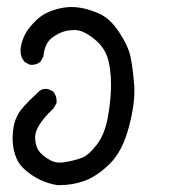

<svg xmlns="http://www.w3.org/2000/svg" viewBox="-20 -247 540 558"><path d="M17.6 172.9Q16.6 164.1 16.6 158.9Q16.6 153.8 16.8 147.9Q17.1 142.1 17.8 134.3Q18.6 126.5 19.5 121.8Q20.5 117.2 21.5 112.8Q22.5 108.4 23.9 104.5Q26.9 95.7 31.2 87.4Q41.5 66.4 88.9 22.9Q98.6 11.2 112.8 11.2Q118.2 11.2 120.6 12.2L134.8 19L136.2 21Q144.5 32.2 144.5 46.9Q144.5 48.3 144.5 52.2L135.3 68.4Q119.1 83.5 109.6 95Q100.1 106.4 94.2 116.2Q82 134.8 82 153.8Q82 156.7 82.5 159.7Q84.5 182.1 95.7 195.3L100.1 199.7Q110.8 210.4 126.5 218.8Q138.7 225.6 154.8 225.6Q161.6 225.6 168.9 224.1Q196.3 219.7 217.3 211.9Q237.3 204.6 261 173.8Q284.7 143.1 293.7 92.3Q302.7 41.5 302.7 0Q302.7 -49.3 292 -81.1Q282.2 -108.9 259.8 -128.7Q237.3 -148.4 217.8 -155.8Q207 -159.7 196.3 -159.7Q185.5 -159.7 174.3 -157.7Q150.9 -152.8 129.9 -136.2Q109.9 -120.1 106.4 -85V-83.5L98.1 -68.4L97.2 -67.4Q86.9 -58.6 72.3 -58.6Q70.8 -58.6 66.9 -58.6L51.8 -66.9L50.3 -68.4Q39.6 -82 39.6 -99.6Q39.6 -104.5 40.5 -110.4Q44.4 -132.8 55.2 -151.4Q65.9 -169.9 87.2 -189.9Q108.4 -210 142.6 -219.7Q166 -226.6 188 -226.6Q224.6 -226.6 268.1 -207.5Q300.3 -192.9 325.7 -154.3Q351.1 -116.2 358.2 -86.7Q365.2 -57.1 369.6 -4.4Q370.6 5.9 370.6 16.6Q370.6 62.5 355 120.6Q335.9 193.4 298.1 230Q260.3 266.6 223.6 279.3Q190.4 291 153.3 291Q147.5 291 146.5 291Q119.6 286.6 96.7 275.6Q73.7 264.6 55.2 248.5Q35.6 232.4 27.6 212.4Q19.5 192.4 17.6 172.9Z"/></svg>

Font: Bakudai
Style: Bold
Weight: 700
Version: Version 1.48